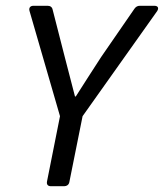

<svg xmlns="http://www.w3.org/2000/svg" viewBox="-20 -644 567 664"><path d="M187.5 -242.2 142.6 -16.6C140.6 -5.9 145.5 0 156.2 0H202.1C210.9 0 217.8 -4.9 219.7 -13.7L265.6 -242.2L523.4 -605.5C530.3 -616.2 526.4 -624 513.7 -624H463.9C456.1 -624 450.2 -621.1 445.3 -614.3L330.1 -447.3C299.8 -401.4 272.5 -357.4 242.2 -310.5H239.3L204.1 -446.3L162.1 -610.4C160.2 -620.1 153.3 -624 144.5 -624H95.7C85 -624 79.1 -617.2 82 -606.4Z"/></svg>

Font: Ed Sans Neue
Style: Italic
Weight: 400
Italic angle: -11°
Designer: Stephen Hutchings
Version: Version 1.004;PS 001.004;hotconv 1.0.88;makeotf.lib2.5.64775